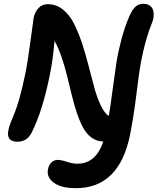

<svg xmlns="http://www.w3.org/2000/svg" viewBox="-20 -732 829 1011"><path d="M379.9 258.8Q302.2 258.8 263.2 230Q224.1 201.2 232.9 158.2Q237.3 135.7 251.2 122.8Q265.1 109.9 284.2 109.9Q301.8 109.9 331.8 119.9Q361.8 129.9 388.2 129.9Q484.9 129.9 523.9 13.2Q488.8 12.2 461.7 -7.6Q434.6 -27.3 416.5 -61.8Q398.4 -96.2 384.3 -138.7Q370.1 -181.2 357.7 -232.4Q345.2 -283.7 333.5 -331.5Q321.8 -379.4 304.7 -429.9Q287.6 -480.5 267.1 -517.1Q258.8 -418.5 243.2 -341.8Q205.1 -150.4 147.9 -36.1Q124 14.2 71.8 14.2Q12.7 14.2 23.9 -44.9Q26.9 -62 36.1 -86.2Q45.4 -110.4 56.4 -136.2Q67.4 -162.1 83 -216.8Q98.6 -271.5 112.8 -341.8Q126.5 -409.2 141.1 -519.8Q155.8 -630.4 157.2 -638.2Q163.6 -669.9 183.1 -689.9Q202.6 -710 231.9 -710Q276.4 -710 311.8 -681.4Q347.2 -652.8 370.6 -605.7Q394 -558.6 412.8 -501.5Q431.6 -444.3 447 -383.5Q462.4 -322.8 476.8 -270Q491.2 -217.3 510.7 -176.5Q530.3 -135.7 553.2 -121.1Q561.5 -172.4 573.2 -260.7Q585 -349.1 592.8 -401.1Q600.6 -453.1 618.9 -522.9Q637.2 -592.8 663.1 -650.9Q678.2 -683.6 694.6 -697.8Q710.9 -711.9 733.9 -711.9Q755.4 -711.9 768.8 -702.4Q782.2 -692.9 786.4 -677.7Q790.5 -662.6 789.1 -645.8Q787.6 -628.9 780.8 -612.8Q753.4 -543.9 735.8 -468.3Q718.3 -392.6 710.9 -333.3Q703.6 -273.9 691.7 -184.6Q679.7 -95.2 665 -22.9Q607.9 258.8 379.9 258.8Z"/></svg>

Font: Shantell Sans Normal
Style: Italic
Weight: 600
Italic angle: -11.31°
Designer: Stephen Nixon, Anya Danilova, Shantell Martin
Foundry: Arrow Type
Version: Version 1.006;[559af2be0]